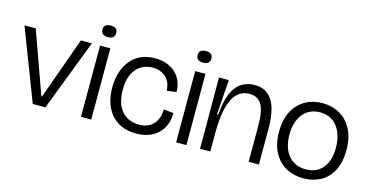

<svg xmlns="http://www.w3.org/2000/svg" viewBox="-71 -995 2574 1335"><g transform="rotate(15 1216.0 -327.0)"><path d="M207 0 10 -513H91L251 -67H256L416 -513H495L298 0Z M554 0V-513H628V0ZM591 -584Q566 -584 553.5 -595Q541 -606 541 -626Q541 -647 554 -657Q567 -667 591 -667Q616 -667 628 -656.5Q640 -646 640 -625Q640 -606 628 -595Q616 -584 591 -584Z M953 13Q895 13 850 -6Q805 -25 774 -60.5Q743 -96 727 -145.5Q711 -195 711 -256Q711 -315 727 -364.5Q743 -414 773.5 -451Q804 -488 847.5 -507.5Q891 -527 947 -527Q998 -527 1036 -512Q1074 -497 1100 -470.5Q1126 -444 1139 -410Q1152 -376 1151 -339L1082 -329Q1082 -372 1064 -401Q1046 -430 1016 -445Q986 -460 949 -460Q920 -460 891.5 -450Q863 -440 839 -416.5Q815 -393 800.5 -355Q786 -317 786 -259Q786 -184 810 -138Q834 -92 872.5 -72Q911 -52 956 -52Q1004 -52 1035.5 -72Q1067 -92 1082 -126Q1097 -160 1097 -199L1168 -192Q1168 -146 1153.5 -108Q1139 -70 1110.5 -43Q1082 -16 1042.5 -1.5Q1003 13 953 13Z M1239 0V-513H1313V0ZM1276 -584Q1251 -584 1238.5 -595Q1226 -606 1226 -626Q1226 -647 1239 -657Q1252 -667 1276 -667Q1301 -667 1313 -656.5Q1325 -646 1325 -625Q1325 -606 1313 -595Q1301 -584 1276 -584Z M1411 0V-232L1410 -513H1481L1463 -261H1472Q1480 -365 1507 -422.5Q1534 -480 1575 -503.5Q1616 -527 1663 -527Q1711 -527 1742 -509Q1773 -491 1792 -461Q1811 -431 1820 -395Q1829 -359 1832 -322.5Q1835 -286 1835 -254V0H1761V-247Q1761 -280 1758.5 -316.5Q1756 -353 1745.5 -385Q1735 -417 1711.5 -437.5Q1688 -458 1645 -458Q1592 -458 1556 -421.5Q1520 -385 1502.5 -313Q1485 -241 1485 -134V0Z M2157 13Q2088 13 2032.5 -17Q1977 -47 1944 -107.5Q1911 -168 1911 -257Q1911 -346 1943.5 -406Q1976 -466 2030.5 -496.5Q2085 -527 2153 -527Q2222 -527 2277 -496Q2332 -465 2364.5 -404.5Q2397 -344 2397 -254Q2397 -165 2365.5 -105.5Q2334 -46 2279.5 -16.5Q2225 13 2157 13ZM2157 -52Q2195 -52 2225.5 -65Q2256 -78 2277.5 -103.5Q2299 -129 2310.5 -166Q2322 -203 2322 -251Q2322 -299 2310 -337.5Q2298 -376 2276.5 -404Q2255 -432 2223.5 -446.5Q2192 -461 2153 -461Q2115 -461 2084 -447Q2053 -433 2031 -406Q2009 -379 1997.5 -341Q1986 -303 1986 -258Q1986 -210 1997.5 -172Q2009 -134 2031.5 -107Q2054 -80 2085.5 -66Q2117 -52 2157 -52Z"/></g></svg>

Font: Bricolage Grotesque 48pt Condensed ExtraBold Light
Style: Regular
Weight: 300
Version: Version 1.000;gftools[0.9.30]